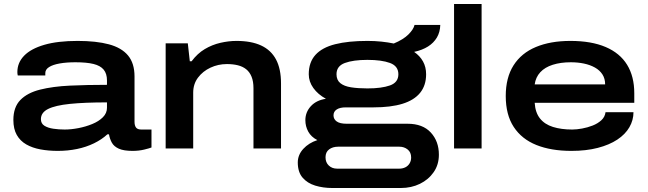

<svg xmlns="http://www.w3.org/2000/svg" viewBox="-20 -744 3248 962"><path d="M270 12Q223 12 182.5 4.5Q142 -3 111.5 -20.5Q81 -38 64 -68Q47 -98 47 -143Q47 -207 82 -243Q117 -279 181 -295Q245 -311 330.5 -315Q416 -319 516 -319V-341Q516 -375 499.5 -395Q483 -415 448.5 -423.5Q414 -432 358 -432Q313 -432 279 -426Q245 -420 226 -408Q207 -396 207 -378V-366H69Q68 -370 67.5 -374Q67 -378 67 -383Q67 -430 101 -465Q135 -500 202 -519.5Q269 -539 369 -539Q462 -539 525.5 -522Q589 -505 621.5 -466Q654 -427 654 -361V-134Q654 -115 661.5 -105Q669 -95 688 -95H739V-5Q729 -1 702.5 5.5Q676 12 644 12Q600 12 575.5 1Q551 -10 540.5 -29Q530 -48 526 -71H518Q490 -45 451 -26Q412 -7 366 2.5Q320 12 270 12ZM304 -95Q336 -95 372.5 -102Q409 -109 442 -122.5Q475 -136 495.5 -156.5Q516 -177 516 -204V-231Q404 -231 330.5 -223.5Q257 -216 221 -198Q185 -180 185 -147Q185 -125 202.5 -114Q220 -103 247.5 -99Q275 -95 304 -95Z M810 0V-527H921L931 -437H940Q969 -476 1006 -498Q1043 -520 1084.5 -529.5Q1126 -539 1165 -539Q1239 -539 1288.5 -516Q1338 -493 1363 -446Q1388 -399 1388 -326V0H1250V-302Q1250 -336 1240.5 -359.5Q1231 -383 1213.5 -397Q1196 -411 1171.5 -417Q1147 -423 1117 -423Q1073 -423 1034.5 -405Q996 -387 972 -355Q948 -323 948 -280V0Z M1645 198Q1599 198 1559.5 186Q1520 174 1496 146Q1472 118 1472 70Q1472 32 1499.5 2Q1527 -28 1570 -42Q1539 -58 1524.5 -84.5Q1510 -111 1510 -142Q1510 -182 1537.5 -212Q1565 -242 1613 -249Q1573 -271 1550 -303Q1527 -335 1527 -372Q1527 -432 1560.5 -469Q1594 -506 1659.5 -522.5Q1725 -539 1821 -539Q1858 -539 1891 -535.5Q1924 -532 1953 -526Q2001 -546 2026.5 -571.5Q2052 -597 2057 -619H2186Q2185 -583 2169 -556Q2153 -529 2124.5 -511Q2096 -493 2055 -484Q2084 -464 2099.5 -436Q2115 -408 2115 -372Q2115 -316 2085 -279Q2055 -242 1996.5 -224Q1938 -206 1851 -206H1712Q1683 -206 1667 -195.5Q1651 -185 1651 -166Q1651 -147 1667 -135.5Q1683 -124 1717 -124H2022Q2098 -124 2138.5 -80Q2179 -36 2179 31Q2179 81 2153 118.5Q2127 156 2084 177Q2041 198 1988 198ZM1669 101H1981Q1997 101 2010.5 94.5Q2024 88 2032 75Q2040 62 2040 45Q2040 19 2022.5 5Q2005 -9 1981 -9H1674Q1647 -9 1629 4.5Q1611 18 1611 44Q1611 70 1627.5 85.5Q1644 101 1669 101ZM1821 -301Q1892 -301 1934 -316Q1976 -331 1976 -372Q1976 -413 1934 -428.5Q1892 -444 1821 -444Q1750 -444 1708 -428.5Q1666 -413 1666 -372Q1666 -343 1685 -327.5Q1704 -312 1739 -306.5Q1774 -301 1821 -301Z M2255 0V-724H2393V0Z M2843 12Q2741 12 2667.5 -17.5Q2594 -47 2554 -108Q2514 -169 2514 -263Q2514 -355 2553 -416.5Q2592 -478 2665 -508.5Q2738 -539 2838 -539Q2943 -539 3014.5 -508.5Q3086 -478 3122 -419.5Q3158 -361 3158 -277V-229H2659Q2662 -180 2685.5 -150.5Q2709 -121 2750.5 -108Q2792 -95 2847 -95Q2869 -95 2896.5 -100Q2924 -105 2949.5 -115Q2975 -125 2993 -141.5Q3011 -158 3014 -182H3154Q3154 -142 3133.5 -106.5Q3113 -71 3073 -44.5Q3033 -18 2975 -3Q2917 12 2843 12ZM2659 -321H3012Q3012 -350 2998.5 -371Q2985 -392 2961 -405.5Q2937 -419 2906 -425.5Q2875 -432 2840 -432Q2789 -432 2749.5 -419.5Q2710 -407 2687 -382Q2664 -357 2659 -321Z"/></svg>

Font: Archivo SemiBold Expanded SemiBold
Style: Regular
Weight: 600
Width: 7
Version: Version 2.001